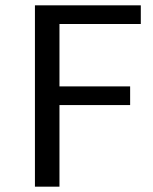

<svg xmlns="http://www.w3.org/2000/svg" viewBox="-20 -700 575 720"><path d="M203 -610V-376H468V-306H203V0H111V-680H508V-610Z"/></svg>

Font: Martel Sans
Style: Regular
Weight: 400
Designer: Dan Reynolds and Mathieu Réguer
Foundry: Dan Reynolds and Mathieu Réguer
Version: Version 1.002; ttfautohint (v1.1) -l 5 -r 5 -G 72 -x 0 -D la